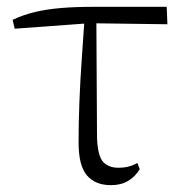

<svg xmlns="http://www.w3.org/2000/svg" viewBox="-20 -528 535 562"><path d="M23 -444 17 -470Q49 -485 83 -493Q117 -501 158 -504.5Q199 -508 252 -508H468L470 -457L242 -460ZM305 14Q259 14 234.5 -14.5Q210 -43 210 -111Q210 -170 212.5 -232.5Q215 -295 219.5 -358Q224 -421 228 -481H262L264 -125Q266 -71 282 -54Q298 -37 326 -37Q343 -37 356.5 -40.5Q370 -44 382 -51L389 -33Q376 -11 355 1.5Q334 14 305 14Z"/></svg>

Font: Noto Serif SC ExtraLight
Style: Regular
Weight: 200
Designer: Ryoko NISHIZUKA 西塚涼子 (kana & ideographs); Frank Grießhammer (Latin, Greek & Cyrillic); Wenlong ZHANG 张文龙 (bopomofo); San
Foundry: Adobe
Version: Version 2.002-H1;hotconv 1.1.0;makeotfexe 2.6.0